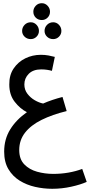

<svg xmlns="http://www.w3.org/2000/svg" viewBox="-20 -907 589 1198"><path d="M306 271Q252 271 199 259Q146 247 102.5 220Q59 193 32.5 148.5Q6 104 6 39Q6 -39 44 -100Q82 -161 148 -207Q106 -228 72 -271.5Q38 -315 38 -379Q37 -438 65 -479.5Q93 -521 138 -543Q183 -565 235 -565Q260 -565 282 -561Q304 -557 322 -552L304 -465Q290 -469 273 -471.5Q256 -474 237 -474Q187 -474 159.5 -446.5Q132 -419 132 -380Q132 -347 151 -322Q170 -297 197 -281.5Q224 -266 249 -261Q304 -285 370 -302L396 -214Q306 -192 239.5 -159Q173 -126 136.5 -79.5Q100 -33 100 29Q100 86 131.5 118.5Q163 151 211.5 164.5Q260 178 312 178Q361 178 407 170Q453 162 493 147L521 228Q483 245 424.5 258Q366 271 306 271ZM241 -782Q218 -782 203 -797Q188 -812 188 -834Q188 -855 203 -871Q218 -887 241 -887Q262 -887 277 -871Q292 -855 292 -834Q292 -812 277 -797Q262 -782 241 -782ZM172 -663Q149 -663 133.5 -678Q118 -693 118 -714Q118 -736 133.5 -752Q149 -768 172 -768Q193 -768 208 -752Q223 -736 223 -714Q223 -693 208 -678Q193 -663 172 -663ZM312 -663Q289 -663 273.5 -678Q258 -693 258 -714Q258 -736 273.5 -752Q289 -768 312 -768Q333 -768 348 -752Q363 -736 363 -714Q363 -693 348 -678Q333 -663 312 -663Z"/></svg>

Font: Noto Sans Arabic UI Cn Md
Style: Regular
Weight: 500
Width: 3
Designer: Monotype Design Team, Nadine Chahine and Nizar Qandah
Foundry: Monotype Imaging Inc.
Version: Version 2.010; ttfautohint (v1.8.4.7-5d5b)